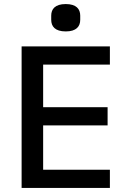

<svg xmlns="http://www.w3.org/2000/svg" viewBox="-20 -927 640 947"><path d="M522 0V-89.8H192.8V-308.6H510.7V-398.4H192.8V-608.3H522V-698.2H86.6V0ZM232.6 -829.5C232.6 -796.9 251.4 -772 304.3 -772C356.9 -772 375.7 -796.9 375.7 -829.5V-849.8C375.7 -882.1 356.9 -907 304.3 -907C251.4 -907 232.6 -882.1 232.6 -849.8Z"/></svg>

Font: Margiela Mono Medium
Style: Regular
Weight: 500
Designer: Mike Abbink, Paul van der Laan, Pieter van Rosmalen
Foundry: Bold Monday
Version: Version 2.003 2021